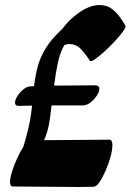

<svg xmlns="http://www.w3.org/2000/svg" viewBox="-20 -740 552 767"><path d="M102 -395Q107 -395 116 -396Q121 -437 130.5 -473.5Q140 -510 162.5 -547Q185 -584 230 -626Q240 -639 250.5 -650.5Q261 -662 271 -670Q303 -698 329.5 -709Q356 -720 377 -720Q407 -720 427 -704.5Q447 -689 460.5 -669.5Q474 -650 481 -637Q484 -632 471.5 -614.5Q459 -597 438.5 -575Q418 -553 396 -533Q374 -513 358 -502.5Q342 -492 339 -497Q325 -520 305 -542Q285 -564 257 -564Q247 -564 237 -560Q220 -530 211.5 -491Q203 -452 196 -398Q233 -398 271 -398.5Q309 -399 334.5 -399Q360 -399 360 -399Q377 -399 377 -385Q377 -374 367 -358.5Q357 -343 342.5 -331.5Q328 -320 314 -319Q312 -319 293 -319Q274 -319 245.5 -319Q217 -319 186 -319Q182 -280 176 -245.5Q170 -211 156 -180L417 -182Q429 -182 429 -160Q429 -141 421.5 -113.5Q414 -86 402 -58.5Q390 -31 377.5 -12.5Q365 6 354 6L296 7L30 5Q20 4 20 -13Q20 -29 28 -54.5Q36 -80 48 -106.5Q60 -133 73 -153Q81 -178 91.5 -220Q102 -262 107 -308Q108 -313 108 -318Q91 -318 77.5 -317.5Q64 -317 58 -317H55Q40 -317 40 -330Q40 -341 49.5 -356Q59 -371 73.5 -383Q88 -395 102 -395Z"/></svg>

Font: Ga Maamli
Style: Regular
Weight: 400
Designer: Afotey Clement Nii Odai, Ama Asantewa Diaka, David Abbey-Thompson
Foundry: Sorkin Type Co.
Version: Version 1.000; ttfautohint (v1.8.4.7-5d5b)